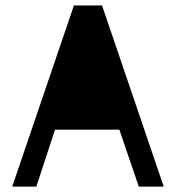

<svg xmlns="http://www.w3.org/2000/svg" viewBox="-20 -694 652 714"><path d="M423.8 -211.9H184.6L115.2 0H25.4L254.9 -673.8H359.4L588.9 0H496.1Z"/></svg>

Font: ImmaginiFont
Style: Regular
Weight: 400
Version: Version 1.0